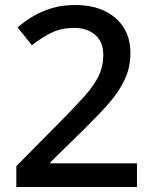

<svg xmlns="http://www.w3.org/2000/svg" viewBox="-20 -744 615 764"><path d="M525 0H45V-83L229 -269Q283 -324 319 -364.5Q355 -405 373 -442.5Q391 -480 391 -524Q391 -578 358.5 -605.5Q326 -633 275 -633Q226 -633 187.5 -615Q149 -597 107 -564L50 -635Q79 -660 113 -680Q147 -700 188 -712Q229 -724 279 -724Q347 -724 396 -700.5Q445 -677 472 -634.5Q499 -592 499 -533Q499 -476 476 -427Q453 -378 411 -330.5Q369 -283 312 -227L180 -98V-94H525Z"/></svg>

Font: Noto Sans Khmer Medium
Style: Regular
Weight: 500
Version: Version 2.003